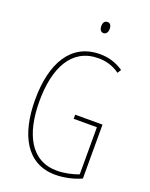

<svg xmlns="http://www.w3.org/2000/svg" viewBox="-167 -998 855 1095"><g transform="rotate(20 260.0 -450.5)"><path d="M291 -911C271 -911 265 -893 265 -877C265 -859 273 -843 290 -843C306 -843 316 -857 316 -878C316 -894 310 -911 291 -911ZM298 -351V-326H439V-40C402 -26 354 -15 309 -15C149 -15 80 -157 80 -354C80 -556 152 -699 314 -699C355 -699 398 -690 443 -658L457 -680C408 -713 362 -724 314 -724C138 -724 54 -574 54 -354C54 -143 132 10 308 10C355 10 415 -1 464 -24V-351Z"/></g></svg>

Font: Noto Sans Tamil ExtraCondensed Thin
Style: Regular
Weight: 100
Width: 2
Designer: Jelle Bosma - Monotype Design Team
Foundry: Monotype Imaging Inc.
Version: Version 2.004